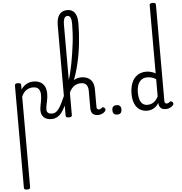

<svg xmlns="http://www.w3.org/2000/svg" viewBox="-122 -1572 2497 2640"><g transform="rotate(-5 1126.0 -252.0)"><path d="M142 953Q121 953 110.5 946.5Q100 940 100 927V-489Q100 -502 110.5 -508.5Q121 -515 142 -515Q164 -515 175 -508.5Q186 -502 186 -489V-424Q205 -453 231 -474.5Q257 -496 289 -507.5Q321 -519 356 -519Q408 -519 447.5 -500Q487 -481 509.5 -440.5Q532 -400 532 -334Q532 -310 529 -286.5Q526 -263 521.5 -240.5Q517 -218 512.5 -197Q508 -176 505 -156.5Q502 -137 502 -120Q502 -91 519 -74.5Q536 -58 579 -58Q593 -58 599.5 -46.5Q606 -35 604.5 -20.5Q603 -6 592 5.5Q581 17 560 17Q493 17 456 -18.5Q419 -54 419 -115Q419 -131 421.5 -150.5Q424 -170 428.5 -191.5Q433 -213 437 -236Q441 -259 443.5 -281.5Q446 -304 446 -326Q446 -379 422.5 -409Q399 -439 344 -439Q322 -439 299.5 -433Q277 -427 256 -414Q235 -401 217.5 -379Q200 -357 186 -325V927Q186 940 175 946.5Q164 953 142 953Z M560 17Q541 17 534.5 5.5Q528 -6 532 -20.5Q536 -35 548 -46.5Q560 -58 579 -58Q602 -58 623 -69.5Q644 -81 665 -108Q686 -135 709.5 -181Q733 -227 763 -295Q770 -312 781.5 -313Q793 -314 801 -304.5Q809 -295 804 -279Q780 -200 753.5 -143.5Q727 -87 697.5 -51.5Q668 -16 634 0.5Q600 17 560 17Z M1204 17Q1178 17 1159 10Q1140 3 1128 -10Q1116 -23 1110.5 -42.5Q1105 -62 1105 -86V-326Q1105 -361 1094.5 -386.5Q1084 -412 1062 -425.5Q1040 -439 1003 -439Q977 -439 950 -430Q923 -421 898.5 -400Q874 -379 855 -344.5Q836 -310 825 -259L810 -344Q820 -382 839 -414Q858 -446 885 -469.5Q912 -493 945 -506Q978 -519 1015 -519Q1067 -519 1106.5 -500Q1146 -481 1168.5 -440.5Q1191 -400 1191 -334V-96Q1191 -83 1195 -74.5Q1199 -66 1206.5 -62Q1214 -58 1223 -58Q1232 -58 1239.5 -61Q1247 -64 1254 -69.5Q1261 -75 1268 -80Q1276 -86 1286 -82Q1296 -78 1303 -70Q1311 -60 1311.5 -50Q1312 -40 1306 -31Q1295 -16 1278.5 -5Q1262 6 1243 11.5Q1224 17 1204 17ZM800 15Q778 15 768 8.5Q758 2 758 -11V-1258Q758 -1356 796 -1406.5Q834 -1457 908 -1457Q952 -1457 983 -1434.5Q1014 -1412 1029 -1368.5Q1044 -1325 1044 -1261Q1044 -1200 1040 -1133.5Q1036 -1067 1029 -996.5Q1022 -926 1010 -855Q998 -784 982 -714.5Q966 -645 945.5 -580Q925 -515 900 -456Q875 -397 844 -347V-11Q844 2 833 8.5Q822 15 800 15ZM844 -497Q859 -542 872.5 -599Q886 -656 898.5 -720Q911 -784 921.5 -853Q932 -922 940.5 -992Q949 -1062 953 -1130.5Q957 -1199 957 -1261Q957 -1300 951.5 -1325.5Q946 -1351 933.5 -1364Q921 -1377 903 -1377Q883 -1377 870 -1364.5Q857 -1352 850.5 -1325.5Q844 -1299 844 -1258Z M1467 34Q1436 34 1420.5 17.5Q1405 1 1405 -31Q1405 -64 1420.5 -80Q1436 -96 1467 -96Q1499 -96 1514.5 -80Q1530 -64 1530 -31Q1530 1 1514.5 17.5Q1499 34 1467 34Z M1882 17Q1825 17 1781 -10.5Q1737 -38 1712 -94Q1687 -150 1687 -235Q1687 -287 1697 -331Q1707 -375 1725.5 -410Q1744 -445 1771.5 -469Q1799 -493 1835 -506Q1871 -519 1914 -519Q1944 -519 1978 -510Q2012 -501 2042 -484V-1427Q2042 -1440 2053 -1446.5Q2064 -1453 2085 -1453Q2107 -1453 2117.5 -1446.5Q2128 -1440 2128 -1427V-96Q2128 -76 2136.5 -67Q2145 -58 2159 -58Q2168 -58 2175.5 -61Q2183 -64 2190 -69Q2197 -74 2205 -80Q2213 -86 2222.5 -82Q2232 -78 2239 -70Q2247 -61 2248.5 -51Q2250 -41 2244 -33Q2233 -17 2216 -6Q2199 5 2179.5 11Q2160 17 2140 17Q2102 17 2081 3Q2060 -11 2051.5 -31.5Q2043 -52 2043 -73Q2043 -74 2043 -74.5Q2043 -75 2043 -76Q2019 -38 1991.5 -18Q1964 2 1936 9.5Q1908 17 1882 17ZM1775 -239Q1775 -184 1788 -144.5Q1801 -105 1827.5 -84Q1854 -63 1894 -63Q1923 -63 1949.5 -73Q1976 -83 1999.5 -106Q2023 -129 2042 -166V-404Q2011 -424 1981 -432Q1951 -440 1919 -440Q1893 -440 1871 -432Q1849 -424 1831 -408Q1813 -392 1800.5 -368Q1788 -344 1781.5 -312Q1775 -280 1775 -239Z"/></g></svg>

Font: Playwrite ID
Style: Regular
Weight: 400
Designer: Veronika Burian, José Scaglione
Foundry: TypeTogether
Version: Version 1.002